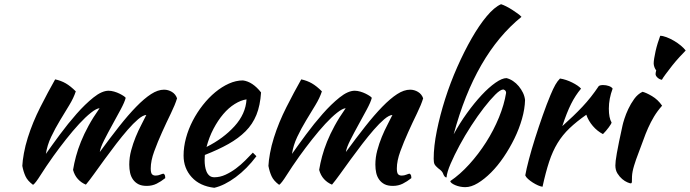

<svg xmlns="http://www.w3.org/2000/svg" viewBox="-20 -853 3277 912"><path d="M675 -307Q659 -306 636 -286.5Q613 -267 586.5 -236.5Q560 -206 531.5 -169Q503 -132 476.5 -95.5Q450 -59 427 -27Q404 5 388 24Q366 15 350 -2.5Q334 -20 327 -46Q332 -77 341 -110.5Q350 -144 364.5 -180Q379 -216 400.5 -255.5Q422 -295 453 -339Q438 -338 412 -317.5Q386 -297 356 -264.5Q326 -232 294 -191.5Q262 -151 234 -112Q197 -60 172.5 -21Q148 18 137 25Q111 6 101 -16Q91 -38 86 -65Q87 -89 93.5 -125Q100 -161 112 -199Q135 -272 171.5 -344Q208 -416 242 -476Q270 -470 292.5 -457Q315 -444 340 -419Q330 -388 309 -353.5Q288 -319 265 -281Q242 -243 223 -203Q204 -163 198 -122Q226 -162 264.5 -214Q303 -266 343.5 -312Q384 -358 424 -390Q464 -422 496 -422Q508 -422 522 -418Q536 -414 548 -408Q560 -402 568 -396.5Q576 -391 577 -388Q572 -368 553.5 -333.5Q535 -299 514 -261Q493 -223 475 -187.5Q457 -152 454 -131Q503 -198 546 -252.5Q589 -307 627 -346Q665 -385 697.5 -406Q730 -427 759 -427Q779 -427 796.5 -416.5Q814 -406 821 -386Q812 -356 791.5 -314Q771 -272 750 -225.5Q729 -179 712.5 -134Q696 -89 696 -53Q696 -32 702 -25.5Q708 -19 719 -19Q731 -19 741.5 -23.5Q752 -28 757 -28Q763 -24 764 -18Q765 -12 765 -7Q745 9 724 19.5Q703 30 677 30Q653 30 637.5 22Q622 14 612 0Q602 -14 598 -32Q594 -50 594 -71Q594 -105 603 -138.5Q612 -172 624.5 -202.5Q637 -233 651 -259.5Q665 -286 675 -307Z M1220 -414Q1216 -352 1198 -307.5Q1180 -263 1146.5 -229.5Q1113 -196 1065 -169Q1017 -142 953 -117Q953 -111 952.5 -104.5Q952 -98 952 -91Q952 -78 954 -64Q956 -50 961 -38Q966 -26 975 -18.5Q984 -11 998 -11Q1025 -11 1051 -23Q1077 -35 1100.5 -52.5Q1124 -70 1144.5 -90.5Q1165 -111 1181 -128Q1191 -119 1198 -111Q1153 -51 1099.5 -11.5Q1046 28 998 39Q929 31 890.5 -11.5Q852 -54 852 -114Q852 -155 863.5 -197.5Q875 -240 895.5 -279.5Q916 -319 943.5 -354Q971 -389 1002.5 -415Q1034 -441 1067.5 -456Q1101 -471 1134 -471Q1180 -465 1220 -414ZM1151 -381Q1124 -377 1095 -359Q1066 -341 1040.5 -311Q1015 -281 994 -241Q973 -201 961 -155Q1041 -195 1094 -253.5Q1147 -312 1151 -381Z M1844 -307Q1828 -306 1805 -286.5Q1782 -267 1755.5 -236.5Q1729 -206 1700.5 -169Q1672 -132 1645.5 -95.5Q1619 -59 1596 -27Q1573 5 1557 24Q1535 15 1519 -2.5Q1503 -20 1496 -46Q1501 -77 1510 -110.5Q1519 -144 1533.5 -180Q1548 -216 1569.5 -255.5Q1591 -295 1622 -339Q1607 -338 1581 -317.5Q1555 -297 1525 -264.5Q1495 -232 1463 -191.5Q1431 -151 1403 -112Q1366 -60 1341.5 -21Q1317 18 1306 25Q1280 6 1270 -16Q1260 -38 1255 -65Q1256 -89 1262.5 -125Q1269 -161 1281 -199Q1304 -272 1340.5 -344Q1377 -416 1411 -476Q1439 -470 1461.5 -457Q1484 -444 1509 -419Q1499 -388 1478 -353.5Q1457 -319 1434 -281Q1411 -243 1392 -203Q1373 -163 1367 -122Q1395 -162 1433.5 -214Q1472 -266 1512.5 -312Q1553 -358 1593 -390Q1633 -422 1665 -422Q1677 -422 1691 -418Q1705 -414 1717 -408Q1729 -402 1737 -396.5Q1745 -391 1746 -388Q1741 -368 1722.5 -333.5Q1704 -299 1683 -261Q1662 -223 1644 -187.5Q1626 -152 1623 -131Q1672 -198 1715 -252.5Q1758 -307 1796 -346Q1834 -385 1866.5 -406Q1899 -427 1928 -427Q1948 -427 1965.5 -416.5Q1983 -406 1990 -386Q1981 -356 1960.5 -314Q1940 -272 1919 -225.5Q1898 -179 1881.5 -134Q1865 -89 1865 -53Q1865 -32 1871 -25.5Q1877 -19 1888 -19Q1900 -19 1910.5 -23.5Q1921 -28 1926 -28Q1932 -24 1933 -18Q1934 -12 1934 -7Q1914 9 1893 19.5Q1872 30 1846 30Q1822 30 1806.5 22Q1791 14 1781 0Q1771 -14 1767 -32Q1763 -50 1763 -71Q1763 -105 1772 -138.5Q1781 -172 1793.5 -202.5Q1806 -233 1820 -259.5Q1834 -286 1844 -307Z M2119 7Q2165 -24 2209 -72.5Q2253 -121 2289 -177.5Q2325 -234 2350 -295Q2375 -356 2384 -412Q2384 -424 2371 -428Q2357 -428 2332.5 -403.5Q2308 -379 2278.5 -341Q2249 -303 2218.5 -256Q2188 -209 2163 -162.5Q2138 -116 2120.5 -75.5Q2103 -35 2101 -10Q2091 -10 2084 -30Q2082 -35 2077 -40.5Q2072 -46 2061 -54Q2056 -58 2051 -63.5Q2046 -69 2044 -73Q2040 -81 2040 -99Q2040 -158 2055 -232Q2070 -306 2094.5 -383Q2119 -460 2152 -534.5Q2185 -609 2220.5 -671Q2256 -733 2292 -776Q2328 -819 2360 -833Q2370 -830 2384 -823Q2398 -816 2412 -807Q2426 -798 2438.5 -789Q2451 -780 2457 -773Q2347 -684 2266.5 -544.5Q2186 -405 2135 -215Q2163 -267 2198 -315.5Q2233 -364 2267.5 -401Q2302 -438 2333.5 -460Q2365 -482 2386 -482Q2402 -478 2417 -468Q2432 -458 2444 -443.5Q2456 -429 2464 -412.5Q2472 -396 2474 -378Q2473 -336 2459.5 -288.5Q2446 -241 2423.5 -195Q2401 -149 2372.5 -107Q2344 -65 2312.5 -33.5Q2281 -2 2249.5 17Q2218 36 2190 36Q2178 36 2165.5 33.5Q2153 31 2142.5 26.5Q2132 22 2125.5 17Q2119 12 2119 7Z M2475 -20Q2480 -49 2492.5 -96.5Q2505 -144 2522 -197.5Q2539 -251 2558 -305Q2577 -359 2595 -402Q2608 -433 2618 -450.5Q2628 -468 2640 -480Q2654 -478 2669 -473Q2684 -468 2698 -461Q2712 -454 2723 -446.5Q2734 -439 2740 -432Q2713 -400 2692.5 -359Q2672 -318 2651 -254Q2705 -302 2746.5 -346Q2788 -390 2824 -444Q2830 -449 2845 -449Q2859 -449 2872 -444.5Q2885 -440 2890 -432Q2872 -384 2872 -337Q2872 -293 2885 -271Q2884 -265 2871.5 -248Q2859 -231 2844 -216Q2817 -230 2796 -254.5Q2775 -279 2765 -308Q2718 -275 2685 -243.5Q2652 -212 2628.5 -173.5Q2605 -135 2588.5 -85Q2572 -35 2557 34Q2548 33 2535.5 27.5Q2523 22 2510.5 14Q2498 6 2488 -3Q2478 -12 2475 -20Z M2903 -67Q2903 -76 2904.5 -89.5Q2906 -103 2910 -125.5Q2914 -148 2920.5 -180Q2927 -212 2937 -257Q2939 -267 2946 -289Q2953 -311 2964.5 -335.5Q2976 -360 2992.5 -383Q3009 -406 3032 -417Q3049 -413 3077 -396.5Q3105 -380 3125 -351Q3102 -325 3086.5 -299Q3071 -273 3058.5 -245Q3046 -217 3035.5 -187Q3025 -157 3012 -124Q3001 -96 2992 -66.5Q2983 -37 2982 -15Q2982 3 2981.5 10.5Q2981 18 2976 18Q2972 18 2960 13Q2948 8 2935.5 -2.5Q2923 -13 2913 -29Q2903 -45 2903 -67ZM3094 -501Q3094 -507 3097 -519Q3092 -524 3088.5 -534Q3085 -544 3085 -552Q3085 -561 3087.5 -576.5Q3090 -592 3094 -610Q3098 -628 3104 -647.5Q3110 -667 3116 -683Q3128 -683 3145.5 -676.5Q3163 -670 3181 -659.5Q3199 -649 3214 -636.5Q3229 -624 3237 -613Q3226 -602 3208 -582.5Q3190 -563 3173 -541.5Q3156 -520 3142 -501Q3128 -482 3124 -474Q3112 -476 3103 -484.5Q3094 -493 3094 -501Z"/></svg>

Font: Kaushan Script
Style: Regular
Weight: 400
Designer: Pablo Impallari
Foundry: Pablo Impallari
Version: Version 1.002